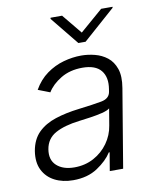

<svg xmlns="http://www.w3.org/2000/svg" viewBox="-85 -817 726 894"><g transform="rotate(-10 278.0 -369.5)"><path d="M188.9 12.4Q139.6 12.4 101.9 -6.9Q64.3 -26.3 46 -63Q27.7 -99.8 35.9 -152.3Q45.1 -206.3 77.2 -238.1Q109.4 -269.9 159.4 -286.2Q209.5 -302.6 272.4 -310Q342 -318.5 380.1 -325.6Q418.3 -332.7 423.7 -363.3L425.8 -376.1Q435 -431.8 408.7 -464Q382.5 -496.1 320.7 -496.1Q261.7 -496.1 218.6 -470Q175.4 -443.9 154.5 -409.1L98.4 -430.8Q123.9 -475.5 161.2 -502.3Q198.5 -529.1 241.1 -541Q283.7 -552.9 325.3 -552.9Q356.5 -552.9 389 -544.7Q421.5 -536.6 447.3 -516.5Q473 -496.4 485.3 -460.9Q497.5 -425.4 488.3 -370.4L426.5 0H363.3L377.8 -86.3H373.9Q351.2 -50.1 304.2 -18.8Q257.1 12.4 188.9 12.4ZM204.9 -45.5Q255.3 -45.5 296.3 -67.6Q337.4 -89.8 364 -127.1Q390.6 -164.4 397.7 -209.2L410.9 -288Q400.2 -279.1 373.6 -272.5Q346.9 -266 316.6 -261.7Q286.2 -257.5 263.8 -254.6Q193.2 -246.1 150.4 -222.7Q107.6 -199.2 99.4 -149.5Q91.3 -100.1 121.3 -72.8Q151.3 -45.5 204.9 -45.5ZM270.2 -751.1 346.9 -657.7 454.9 -751.1H509.2L507.8 -746.1L356.9 -612.6H322.8L214.5 -746.1L215.9 -751.1Z"/></g></svg>

Font: Inter UI Light
Style: Italic
Weight: 300
Italic angle: 9.39999°
Designer: Rasmus Andersson
Foundry: rsms
Version: 3.2;8d6f07862